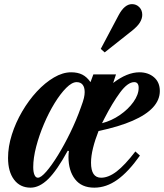

<svg xmlns="http://www.w3.org/2000/svg" viewBox="-20 -876 775 907"><path d="M124.5 10.5Q75 10.5 46.5 -27.2Q18 -65 18 -130Q18 -183.5 36 -240.2Q54 -297 84.8 -349.5Q115.5 -402 154.2 -443.8Q193 -485.5 234.8 -510Q276.5 -534.5 316 -534.5Q347 -534.5 368.8 -523.5Q390.5 -512.5 407.5 -488L421 -524.5H528L514.5 -484Q580.5 -534.5 638.5 -534.5Q680 -534.5 707.5 -511Q735 -487.5 735 -446Q735 -404 702.8 -368.8Q670.5 -333.5 606.2 -305.5Q542 -277.5 445.5 -257Q429 -215.5 419.5 -177Q410 -138.5 410 -107.5Q410 -36.5 457.5 -36.5Q492.5 -36.5 531 -66Q569.5 -95.5 619.5 -160.5L641 -141Q586.5 -64 534.2 -26.8Q482 10.5 425.5 10.5Q365 10.5 334.2 -29.8Q303.5 -70 303.5 -134.5Q303.5 -149 305.5 -162.5L300 -164Q249 -70.5 207.5 -30Q166 10.5 124.5 10.5ZM159 -36.5Q173.5 -36.5 198.8 -65.5Q224 -94.5 253.8 -142.8Q283.5 -191 312.2 -250Q341 -309 362 -368.5Q373 -398 376.5 -413.2Q380 -428.5 380 -441Q380 -464 370.2 -476Q360.5 -488 342 -488Q320 -488 292.8 -460.8Q265.5 -433.5 238 -388.8Q210.5 -344 187.8 -290.5Q165 -237 151 -183.5Q137 -130 137 -86.5Q137 -63.5 142.8 -50Q148.5 -36.5 159 -36.5ZM462 -294Q507 -305.5 546.5 -332.8Q586 -360 610.5 -394.5Q635 -429 635 -461Q635 -488 614 -488Q583.5 -488 547.2 -439Q511 -390 473 -316ZM474.5 -628.5 456 -645 540.5 -804.5Q568.5 -856.5 603.5 -856.5Q624 -856.5 638 -842.2Q652 -828 652 -806Q652 -788.5 641 -770Q630 -751.5 602 -729.5Z"/></svg>

Font: Libre Caslon Condensed
Style: Italic
Weight: 400
Italic angle: -22.583°
Designer: Pablo Impallari, Rodrigo Fuenzalida, Katja Schimmel, Ertekin Erdin
Foundry: Pablo Impallari, Rodrigo Fuenzalida
Version: Version 2.000;gftools[0.9.33]